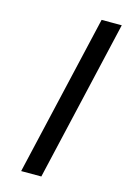

<svg xmlns="http://www.w3.org/2000/svg" viewBox="-112 -777 552 831"><g transform="rotate(15 163.5 -361.0)"><path d="M160.2 0H69.8L236.8 -722.2H327.1Z"/></g></svg>

Font: Perun
Style: Italic
Weight: 400
Italic angle: -12°
Foundry: Stefan Peev, Context Ltd
Version: Version 001.000